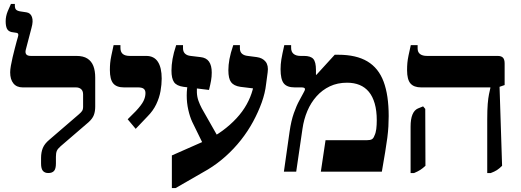

<svg xmlns="http://www.w3.org/2000/svg" viewBox="-20 -878 2665 982"><path d="M227 7Q209 7 199.5 -4Q190 -15 190 -42V-70Q190 -99 199 -121Q208 -143 232 -163L383 -293Q396 -304 400.5 -311.5Q405 -319 405 -330V-395Q405 -413 395 -422Q385 -431 368 -431H96Q65 -431 48.5 -451.5Q32 -472 32 -508Q32 -521 35.5 -541.5Q39 -562 44.5 -585Q50 -608 55.5 -629.5Q61 -651 65.5 -667.5Q70 -684 72 -690Q75 -700 73 -704.5Q71 -709 65 -710L39 -714Q22 -718 15.5 -731.5Q9 -745 9 -769Q9 -795 19.5 -820.5Q30 -846 36 -858H56V-850Q56 -836 61.5 -829.5Q67 -823 82 -820L115 -815Q136 -812 143.5 -791Q151 -770 141 -735L112 -624Q108 -609 114 -600.5Q120 -592 138 -592H371Q406 -592 427 -578.5Q448 -565 457.5 -540.5Q467 -516 467 -481V-333Q467 -308 460 -289.5Q453 -271 433 -253L290 -130Q275 -117 270.5 -106Q266 -95 266 -76V-42Q266 -15 256.5 -4Q247 7 227 7Z M674 -219 633 -268 675 -310Q704 -341 714 -361.5Q724 -382 724 -402Q724 -417 715 -424Q706 -431 686 -431H614Q576 -431 559 -451.5Q542 -472 542 -520Q542 -539 543.5 -555.5Q545 -572 549.5 -593.5Q554 -615 561 -647H596V-633Q596 -612 608 -602Q620 -592 644 -592H728Q768 -592 787.5 -562Q807 -532 807 -476Q807 -446 801 -412Q795 -378 779 -344.5Q763 -311 734 -282Z M859 84V-83L1029 -158Q1078 -180 1118 -209.5Q1158 -239 1189.5 -273Q1221 -307 1241.5 -344Q1262 -381 1272 -418L1274 -426L1209 -434Q1176 -439 1162 -457.5Q1148 -476 1148 -519Q1148 -545 1153.5 -575.5Q1159 -606 1173 -647H1207V-631Q1207 -613 1217.5 -603.5Q1228 -594 1247 -592L1293 -586Q1323 -582 1338.5 -562.5Q1354 -543 1349 -508L1341 -448Q1336 -402 1318.5 -353.5Q1301 -305 1274.5 -256Q1248 -207 1212.5 -162Q1177 -117 1134 -78.5Q1091 -40 1043 -11L878 84ZM1030 -118 963 -255Q951 -281 943 -316.5Q935 -352 935 -389.5Q935 -427 943 -459L989 -455Q986 -427 987 -404.5Q988 -382 995 -362.5Q1002 -343 1012 -324L1108 -155ZM1049 -418 918 -434Q883 -439 870 -458Q857 -477 857 -517Q857 -545 862.5 -576.5Q868 -608 881 -647H916V-631Q916 -614 926 -604Q936 -594 955 -592L1005 -586Q1035 -583 1049 -563Q1063 -543 1063 -507Q1063 -486 1059.5 -466Q1056 -446 1049 -418Z M1432 0 1461 -204Q1469 -260 1483 -299.5Q1497 -339 1511 -364Q1525 -389 1531 -401Q1536 -409 1538 -414.5Q1540 -420 1540 -422Q1540 -431 1522 -431H1487Q1448 -431 1431.5 -451.5Q1415 -472 1415 -524Q1415 -549 1419 -574Q1423 -599 1434 -647H1469V-633Q1469 -613 1481.5 -602.5Q1494 -592 1517 -592H1535Q1569 -592 1582.5 -576.5Q1596 -561 1596 -520V-496L1598 -495L1692 -598H1710Q1802 -598 1859 -564Q1916 -530 1942 -460.5Q1968 -391 1968 -284Q1968 -258 1966.5 -231.5Q1965 -205 1961 -173.5Q1957 -142 1950 -100Q1943 -58 1933 0H1621L1645 -161H1857Q1873 -161 1881.5 -165.5Q1890 -170 1895 -184Q1902 -198 1904.5 -218Q1907 -238 1907 -263Q1907 -312 1896.5 -348.5Q1886 -385 1866.5 -408.5Q1847 -432 1819 -443.5Q1791 -455 1755 -455Q1706 -455 1667 -436.5Q1628 -418 1599 -385.5Q1570 -353 1552 -310.5Q1534 -268 1527 -219L1495 0Z M2472 7V-268Q2472 -316 2474.5 -346.5Q2477 -377 2481 -396Q2485 -415 2488 -428V-431H2134Q2097 -431 2079.5 -451Q2062 -471 2062 -519Q2062 -539 2063.5 -556Q2065 -573 2069.5 -594.5Q2074 -616 2081 -647H2116V-630Q2116 -611 2128.5 -601.5Q2141 -592 2164 -592H2525Q2544 -592 2552.5 -583Q2561 -574 2561 -553V-443L2535 -434L2548 -30Q2534 -16 2521.5 -8Q2509 0 2490 7ZM2080 7V-230Q2080 -269 2089.5 -292Q2099 -315 2117 -323L2144 -334L2155 -321L2156 -30Q2142 -17 2129.5 -9Q2117 -1 2098 7Z"/></svg>

Font: Noto Serif Hebrew
Style: Bold
Weight: 700
Version: Version 2.003